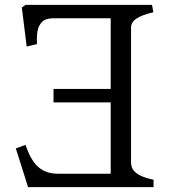

<svg xmlns="http://www.w3.org/2000/svg" viewBox="-20 -770 707 790"><path d="M200.2 -348.8H435.5V-55.2H219.5Q184.2 -55.2 159.8 -67.8Q135.2 -80.2 117.4 -105.6Q99.5 -131 85 -173.8L45 -159.5L95.5 0H611.8V-30.5Q580.2 -37.2 560.6 -46.2Q541 -55.2 530.1 -68.5Q519.2 -81.8 519.2 -101.8V-656.5Q519.2 -678.8 542 -693.9Q564.8 -709 611 -719.5L605.5 -750H84.8L69.8 -739L89.8 -578.5L132.2 -588.5Q130.5 -620.8 134.5 -643Q138.5 -665.2 153.2 -680Q168 -694.8 199 -694.8H435.5V-404H200.2Z"/></svg>

Font: TMT Limkin
Style: Regular
Weight: 400
Designer: Gabriel Drozdov
Version: Version 1.000;Glyphs 3.1.2 (3151)